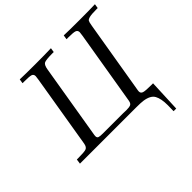

<svg xmlns="http://www.w3.org/2000/svg" viewBox="-213 -886 1284 1284"><g transform="rotate(-45 429.0 -244.0)"><path d="M33.2 0 38.1 -34.2H51.8Q108.9 -34.2 126 -40.5Q143.1 -46.9 147.9 -75.2L233.9 -592.8Q237.8 -616.7 237.8 -623Q237.8 -642.1 221.9 -647Q206.1 -651.9 155.8 -651.9H142.1L147 -683.1Q195.8 -681.2 293.9 -681.2Q393.1 -681.2 441.9 -683.1L437 -651.9H426.8Q361.8 -651.9 346.4 -643.3Q331.1 -634.8 325.2 -598.1L236.8 -67.9Q235.8 -64 235.8 -57.1Q235.8 -42 246.3 -38.1Q256.8 -34.2 283.2 -34.2H478Q481.9 -34.2 490.5 -33.7Q499 -33.2 503.9 -33.2Q532.7 -33.2 545.4 -38.6Q558.1 -43.9 562 -65.9L649.9 -591.8Q653.8 -615.7 653.8 -622.1Q653.8 -640.1 638.9 -646Q624 -651.9 575.2 -651.9H558.1L563 -683.1Q611.8 -681.2 710 -681.2Q809.1 -681.2 857.9 -683.1L853 -651.9H840.8Q794.9 -651.9 775.4 -647Q755.9 -642.1 751 -633.5Q746.1 -625 742.2 -600.1Q741.2 -593.3 740.2 -588.9L653.8 -73.2Q653.8 -72.3 653.3 -68.1Q652.8 -64 652.8 -63Q652.8 -44.9 670.4 -39.6Q688 -34.2 741.2 -34.2H758.8L749 194.8H724.1Q724.1 186 724.6 167Q725.1 147.9 725.1 138.2Q725.1 77.1 707 44.2Q689 11.2 629.9 2.9Q608.9 0 566.9 0Z"/></g></svg>

Font: CMU Serif Extra
Style: RomanSlanted
Weight: 500
Italic angle: -9.46001°
Version: Version 0.7.0